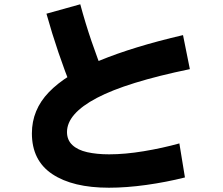

<svg xmlns="http://www.w3.org/2000/svg" viewBox="-20 -814 1040 897"><path d="M818 -144 844 15Q757 37 663.5 50Q570 63 489 63Q320 63 224.5 -0.5Q129 -64 129 -191Q129 -301 208.5 -383.5Q288 -466 445.5 -531Q603 -596 835 -650L867 -491Q572 -430 432.5 -356.5Q293 -283 293 -197Q293 -160 318 -136.5Q343 -113 387.5 -103Q432 -93 490 -93Q564 -93 651.5 -107.5Q739 -122 818 -144ZM468 -459 316 -398Q283 -481 253 -569Q223 -657 197 -750L355 -794Q379 -705 407.5 -621.5Q436 -538 468 -459Z"/></svg>

Font: Murecho Thin ExtraBold
Style: Regular
Weight: 800
Version: Version 1.010